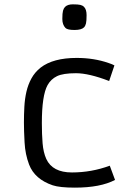

<svg xmlns="http://www.w3.org/2000/svg" viewBox="-20 -859 624 889"><path d="M512.7 -25.9Q444.8 9.8 326.7 9.8Q256.8 9.8 224.1 -1Q140.6 -29.3 114.7 -97.2Q96.7 -144.5 93.8 -199.2Q90.8 -253.9 90.8 -291.5Q90.8 -329.1 92.8 -365Q94.7 -400.9 102.3 -434.1Q109.9 -467.3 125.5 -495.8Q141.1 -524.4 168 -545.9Q226.1 -590.8 335 -590.8Q415 -590.8 482.4 -567.4Q500.5 -561.5 509.8 -556.2L485.4 -483.9Q391.6 -520 331.8 -520Q272 -520 243.9 -506.3Q215.8 -492.7 200.2 -464.8Q173.8 -417 173.8 -289.1Q173.8 -237.8 177.2 -195.6Q180.7 -153.3 194.3 -123Q223.1 -60.5 313.2 -60.5Q403.3 -60.5 488.3 -91.8ZM325.2 -720.2Q292.5 -720.2 283.2 -729.5Q268.6 -744.6 268.6 -771.2Q268.6 -797.9 271.7 -809.3Q274.9 -820.8 281.2 -827.1Q293 -838.9 317.1 -838.9Q341.3 -838.9 351.8 -836.4Q362.3 -834 369.1 -827.1Q380.9 -815.4 380.9 -788.8Q380.9 -762.2 378.2 -750.7Q375.5 -739.3 369.1 -732.4Q356.9 -720.2 325.2 -720.2Z"/></svg>

Font: Armata
Style: Regular
Weight: 400
Designer: Viktoriya Grabowska
Foundry: Viktoriya Grabowska
Version: Version 1.003